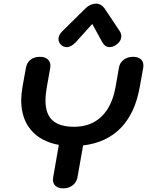

<svg xmlns="http://www.w3.org/2000/svg" viewBox="-20 -1021 805 1051"><path d="M765 -662Q765 -654 764 -650L745 -545Q720 -402 641.5 -321Q563 -240 435 -225L404 -50Q399 -23 377.5 -6.5Q356 10 326 10Q300 10 285 -2.5Q270 -15 270 -37Q270 -45 271 -50L302 -228Q203 -246 149.5 -309.5Q96 -373 96 -473Q96 -501 103 -545L122 -650Q127 -678 147 -694Q167 -710 198 -710Q225 -710 240.5 -697Q256 -684 256 -661Q256 -654 255 -650L236 -542Q229 -504 229 -470Q229 -397 267.5 -362Q306 -327 386 -327Q477 -327 535 -382.5Q593 -438 612 -542L631 -650Q635 -677 656.5 -693.5Q678 -710 708 -710Q735 -710 750 -697.5Q765 -685 765 -662ZM300 -807Q300 -829 322 -851L450 -977Q461 -988 476 -994.5Q491 -1001 505 -1001Q519 -1001 531 -994.5Q543 -988 551 -977L635 -851Q644 -838 644 -823Q644 -795 615 -775Q597 -763 580 -763Q555 -763 540 -790L485 -890L395 -790Q369 -763 345 -763Q328 -763 315 -775Q300 -789 300 -807Z"/></svg>

Font: Kodchasan
Style: Bold Italic
Weight: 700
Italic angle: -10°
Version: Version 1.000; ttfautohint (v1.6)